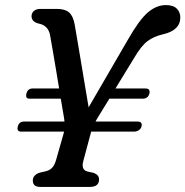

<svg xmlns="http://www.w3.org/2000/svg" viewBox="-20 -735 729 755"><path d="M50 -237.5Q55 -257 74 -257H233.5Q233 -265.5 231 -276Q229 -288.5 225.8 -306.8Q222.5 -325 219 -347H96.5Q78.5 -347 84 -367Q89 -387 108 -387H212.5Q206 -427 199 -468.5Q192 -510 186 -544.8Q180 -579.5 176.5 -599Q168.5 -635.5 131.5 -642.5Q104.5 -649.5 104 -671Q104 -683.5 113.2 -691.8Q122.5 -700 138.5 -700H203.5Q235.5 -700 251.5 -686.2Q267.5 -672.5 273.5 -639.5Q277.5 -617.5 284 -578.2Q290.5 -539 298.5 -492Q306.5 -445 314.2 -397.8Q322 -350.5 328.5 -313L481.5 -576.5Q527 -656.5 561 -685.8Q595 -715 632.5 -715Q661.5 -715 675.2 -701Q689 -687 689 -666.5Q689 -615.5 620.5 -600Q585 -592 560 -573.2Q535 -554.5 506.5 -505.5L434 -387H552Q572 -387 567.5 -367Q562 -347 541.5 -347H410L361 -267Q358 -262 355.5 -257H521Q541 -257 536.5 -237.5Q534 -228.5 525.8 -223Q517.5 -217.5 508 -217.5H338.5Q337.5 -214 336.5 -210L307.5 -101.5Q298.5 -68 322.5 -61L349 -55Q370 -46.5 369.5 -29.5Q369.5 0 333 0H138Q109 0 109 -25.5Q109.5 -47 136 -56L160 -61.5Q176 -65.5 185.2 -75.5Q194.5 -85.5 200.5 -106L230 -209.5Q231 -213.5 232 -217.5H63Q45 -217.5 50 -237.5Z"/></svg>

Font: Fraunces 72pt S100
Style: Italic
Weight: 400
Italic angle: -16°
Version: Version 1.000; ttfautohint (v1.8.3)